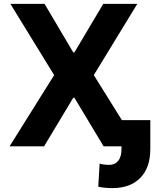

<svg xmlns="http://www.w3.org/2000/svg" viewBox="-20 -747 787 980"><path d="M207.4 -727.3 354 -479.4H359.7L507.1 -727.3H680.8L458.8 -363.6L685.7 0H508.9L359.7 -248.2H354L204.9 0H28.8L256.4 -363.6L33 -727.3ZM600.1 -133.9H747.2V13.5Q747.2 109 696 161Q644.9 213.1 554.3 213.1Q534.8 213.1 517.9 211.6Q501.1 210.2 481.5 206L488.6 88.1Q499.3 91.3 511.4 92.9Q523.4 94.5 538 94.5Q566.8 94.5 583.5 73.7Q600.1 52.9 600.1 13.5Z"/></svg>

Font: InterMG
Style: Bold
Weight: 700
Designer: Rasmus Andersson
Foundry: rsms
Version: Version 3.019;December 26, 2023;FontCreator 15.0.0.2955 64-b